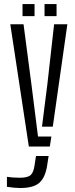

<svg xmlns="http://www.w3.org/2000/svg" viewBox="-20 -719 370 942"><path d="M121.5 0 30.5 -600H95.5L134 -306.5L166.5 -49H232L224.5 0ZM186 -97.5 212.5 -306.5 245.5 -600H310.5L239 -97.5ZM79 203.5Q66 203.5 47.2 201.8Q28.5 200 14 197.5V148.5Q26.5 150.5 43.2 151.8Q60 153 77 153Q115.5 153 130 140.2Q144.5 127.5 149.5 92.5L156.5 46.5H218.5L211.5 91.5Q203 150 174.2 176.8Q145.5 203.5 79 203.5ZM198.5 -640V-699H257.5V-640ZM90.5 -640V-699H149.5V-640Z"/></svg>

Font: Big Shoulders Stencil Text Light
Style: Regular
Weight: 300
Designer: Patric King
Foundry: XO Type Co
Version: Version 1.000